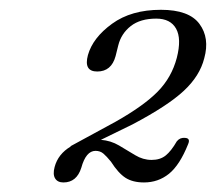

<svg xmlns="http://www.w3.org/2000/svg" viewBox="-20 -730 441 392"><path d="M91.5 -389Q98.5 -415.5 124.5 -431L124 -431.5L216 -481.5Q273.5 -514 302 -543Q330.5 -572 341 -612Q351 -651 339.5 -671.5Q328 -692 299 -692Q266.5 -692 247 -676.8Q227.5 -661.5 221.5 -637.5L216 -615.5Q207.5 -584 178.5 -584Q150.5 -584 159.5 -617.5Q169.5 -653 208.8 -681.5Q248 -710 308.5 -710Q366 -710 387.2 -681.2Q408.5 -652.5 397 -611Q388 -575 355.2 -544.5Q322.5 -514 250.5 -476L186 -444.5Q206 -443 223 -433Q240 -423 256 -413.2Q272 -403.5 289.5 -403.5Q307 -403.5 318.2 -412.5Q329.5 -421.5 341 -441.5Q347.5 -449.5 357.5 -448.5Q369.5 -448 364 -435.5Q347 -393 325 -375.2Q303 -357.5 274 -357.5Q251 -357.5 236.2 -367Q221.5 -376.5 206.5 -400Q197.5 -411 191 -416.5Q184.5 -422 175 -422Q155.5 -422 146 -387.5Q136.5 -357.5 109.5 -357.5Q97.5 -357.5 92.5 -365.8Q87.5 -374 91.5 -389Z"/></svg>

Font: Fraunces 9pt Light
Style: Italic
Weight: 300
Italic angle: -16°
Version: Version 1.000;[0bf87f6ff]